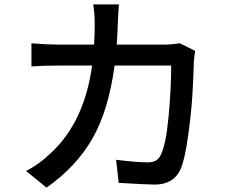

<svg xmlns="http://www.w3.org/2000/svg" viewBox="-20 -813 1040 868"><path d="M793 -617.2 862.3 -583Q858.4 -563.5 856.4 -532.2Q854.5 -460 849.6 -380.9Q844.7 -301.8 830.1 -196.3Q815.4 -90.8 795.9 -46.9Q763.7 21.5 679.7 21.5Q649.4 21.5 516.6 13.7L504.9 -90.8Q591.8 -79.1 650.4 -79.1Q692.4 -79.1 707 -113.3Q730.5 -160.2 742.2 -286.6Q753.9 -413.1 753.9 -516.6H498Q470.7 -313.5 397.5 -186Q324.2 -58.6 190.4 35.2L97.7 -40Q159.2 -71.3 212.9 -124Q361.3 -262.7 396.5 -516.6H244.1Q172.9 -516.6 122.1 -512.7V-617.2Q198.2 -611.3 244.1 -611.3H405.3Q408.2 -656.2 408.2 -706.1Q408.2 -752 401.4 -793H517.6Q514.6 -757.8 512.7 -709Q511.7 -672.9 507.8 -611.3H723.6Q753.9 -611.3 793 -617.2Z"/></svg>

Font: Gen Shin Gothic Medium
Style: Regular
Weight: 500
Designer: [Source Han Sans]
Ryoko NISHIZUKA  (kana & ideographs); Paul D. Hunt (Latin, Greek & Cyrillic); Wenlong ZHANG  (bopomofo
Version: Version 1.002.20150607